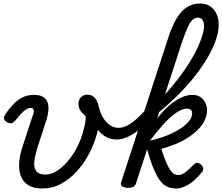

<svg xmlns="http://www.w3.org/2000/svg" viewBox="-20 -1062 1274 1101"><path d="M223 19Q170 19 140 -1.5Q110 -22 98.5 -55.5Q87 -89 90 -129.5Q93 -170 106 -211L172 -413Q176 -426 172 -434.5Q168 -443 156 -443Q145 -443 133 -436.5Q121 -430 105.5 -414.5Q90 -399 69 -372Q57 -359 47.5 -356Q38 -353 21 -361Q2 -372 3 -384.5Q4 -397 11 -408Q33 -439 56.5 -464Q80 -489 109 -503.5Q138 -518 174 -518Q210 -518 229 -505Q248 -492 254 -471Q260 -450 257 -424.5Q254 -399 247 -376L195 -217Q187 -190 181 -163Q175 -136 176.5 -113Q178 -90 193 -75.5Q208 -61 240 -61Q266 -61 292 -74Q318 -87 342.5 -110Q367 -133 388.5 -162.5Q410 -192 426.5 -226Q443 -260 453 -295Q460 -318 466 -343.5Q472 -369 471 -396Q451 -412 440.5 -428.5Q430 -445 430 -466Q430 -490 444.5 -504.5Q459 -519 482 -519Q499 -519 511.5 -511Q524 -503 533 -487.5Q542 -472 546.5 -450Q551 -428 551 -400Q551 -348 535 -291Q519 -234 490 -179Q461 -124 420 -79Q379 -34 329 -7.5Q279 19 223 19Z M649 -262Q610 -262 578.5 -282.5Q547 -303 525 -342Q503 -381 492 -437Q490 -452 501.5 -461.5Q513 -471 527 -471Q541 -471 545 -455Q555 -413 572.5 -385Q590 -357 612.5 -343Q635 -329 659 -329Q697 -329 738 -359.5Q779 -390 826 -445Q839 -461 852 -456Q865 -451 869 -436Q873 -421 859 -404Q801 -331 748 -296.5Q695 -262 649 -262Z M713 15Q697 15 683 8Q669 1 675 -18L942 -837Q965 -910 992 -955Q1019 -1000 1052 -1021Q1085 -1042 1126 -1042Q1160 -1042 1183.5 -1027Q1207 -1012 1220.5 -985Q1234 -958 1234 -921Q1234 -889 1224 -853Q1214 -817 1195 -777.5Q1176 -738 1148.5 -696Q1121 -654 1086 -611Q1051 -568 1009 -525.5Q967 -483 919 -441.5Q871 -400 818 -361L836 -433Q872 -464 905.5 -499Q939 -534 970.5 -571.5Q1002 -609 1029 -647.5Q1056 -686 1078.5 -723.5Q1101 -761 1116.5 -796Q1132 -831 1141 -861Q1150 -891 1150 -915Q1150 -929 1145.5 -939.5Q1141 -950 1133.5 -955.5Q1126 -961 1114 -961Q1098 -961 1084.5 -949Q1071 -937 1056.5 -905.5Q1042 -874 1023 -818L760 -11Q756 2 746 8.5Q736 15 713 15ZM992 19Q963 19 940 9Q917 -1 898 -26Q879 -51 861 -94Q843 -137 824 -204L819 -203L839 -255Q891 -267 935.5 -284.5Q980 -302 1013 -323.5Q1046 -345 1064 -367.5Q1082 -390 1082 -412Q1082 -425 1074.5 -432Q1067 -439 1053 -439Q1024 -439 989 -414.5Q954 -390 915 -347Q876 -304 835 -249L820 -285Q856 -355 901 -407.5Q946 -460 993.5 -489Q1041 -518 1083 -518Q1121 -518 1144 -493Q1167 -468 1167 -429Q1167 -400 1154 -372.5Q1141 -345 1117 -320.5Q1093 -296 1060.5 -274.5Q1028 -253 988.5 -236.5Q949 -220 905 -208Q920 -162 932.5 -132.5Q945 -103 956.5 -86.5Q968 -70 979.5 -64Q991 -58 1004 -58Q1020 -58 1040 -72Q1060 -86 1090 -117Q1101 -129 1112 -128Q1123 -127 1133 -118Q1144 -107 1145.5 -97Q1147 -87 1138 -75Q1096 -23 1057.5 -2Q1019 19 992 19Z"/></svg>

Font: Playwrite IN
Style: Regular
Weight: 400
Designer: Veronika Burian, José Scaglione
Foundry: TypeTogether
Version: Version 1.002